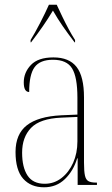

<svg xmlns="http://www.w3.org/2000/svg" viewBox="-20 -786 475 816"><path d="M167 10Q111 10 78.5 -26.5Q46 -63 46 -140Q46 -216 94 -253.5Q142 -291 240 -296L309 -299V-371Q309 -458 286.5 -495Q264 -532 205 -532Q150 -532 127 -500.5Q104 -469 104 -395Q81 -395 81 -436Q81 -478 111.5 -510Q142 -542 207 -542Q274 -542 305.5 -501.5Q337 -461 337 -372V-95Q337 -58 341 -40Q345 -22 356 -16Q367 -10 388 -10H392V0H310V-113H308Q292 -60 256 -25Q220 10 167 10ZM170 -5Q210 -5 241.5 -29.5Q273 -54 291 -94.5Q309 -135 309 -185V-289L240 -286Q150 -282 112 -242.5Q74 -203 74 -137Q74 -75 97 -40Q120 -5 170 -5ZM110 -616Q128 -645 150.5 -688.5Q173 -732 188 -766H221Q231 -744 244.5 -716Q258 -688 272 -662Q286 -636 299 -616V-606H297Q268 -644 246.5 -675Q225 -706 205 -741Q184 -706 162.5 -675Q141 -644 112 -606H110Z"/></svg>

Font: Noto Serif Display Condensed Thin
Style: Regular
Weight: 100
Width: 3
Designer: Monotype Design Team
Foundry: Monotype Imaging Inc.
Version: Version 2.009